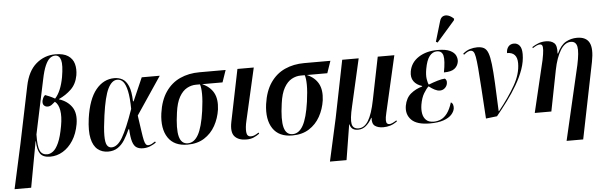

<svg xmlns="http://www.w3.org/2000/svg" viewBox="-91 -1023 4644 1475"><g transform="rotate(-5 2230.5 -285.5)"><path d="M-33 235 42 -107 133 -546Q156 -660 220.5 -715Q285 -770 369 -770Q432 -770 467 -746.5Q502 -723 513 -683.5Q524 -644 516 -595Q504 -529 462.5 -489Q421 -449 367 -425V-423Q432 -402 465.5 -353Q499 -304 485 -221Q472 -148 439 -96.5Q406 -45 360 -17.5Q314 10 262 10Q206 10 184.5 -22Q163 -54 162 -118H160L95 235ZM241 -10Q263 -10 286 -27Q309 -44 329.5 -89Q350 -134 365 -218Q378 -290 369.5 -338Q361 -386 334 -407Q323 -397 308 -386Q293 -375 276 -375Q259 -375 247.5 -387Q236 -399 240 -423Q242 -432 247 -443.5Q252 -455 263 -465Q275 -461 295 -452.5Q315 -444 338 -431Q385 -482 405 -590Q421 -683 410 -721.5Q399 -760 366 -760Q345 -760 326 -745Q307 -730 290 -692Q273 -654 259 -585L171 -169Q169 -77 185 -43.5Q201 -10 241 -10Z M709 10Q662 10 628.5 -17Q595 -44 582 -102.5Q569 -161 582 -257Q603 -404 662 -476Q721 -548 805 -548Q838 -548 866 -533Q894 -518 912 -477Q930 -436 932 -358H937L1015 -536H1154L959 -246Q970 -171 976.5 -124.5Q983 -78 988.5 -54Q994 -30 1001.5 -21Q1009 -12 1020 -12Q1033 -12 1048 -20Q1063 -28 1074 -36L1079 -27Q1061 -14 1035 -3Q1009 8 978 8Q948 8 928 -4.5Q908 -17 897.5 -51Q887 -85 884 -147H879Q859 -102 836.5 -66.5Q814 -31 783 -10.5Q752 10 709 10ZM738 -20Q783 -20 822 -86Q861 -152 913 -301Q912 -388 901 -439Q890 -490 871.5 -512Q853 -534 826 -534Q784 -534 754 -474Q724 -414 704 -269Q690 -169 690 -115Q690 -61 702.5 -40.5Q715 -20 738 -20Z M1321 10Q1218 10 1171.5 -59.5Q1125 -129 1141 -248Q1155 -347 1199 -411Q1243 -475 1310 -505.5Q1377 -536 1460 -536H1662L1630 -443H1472Q1533 -417 1560 -367.5Q1587 -318 1577 -239Q1567 -171 1535.5 -114.5Q1504 -58 1450.5 -24Q1397 10 1321 10ZM1324 0Q1373 0 1405 -56.5Q1437 -113 1455 -238Q1466 -317 1465.5 -368Q1465 -419 1456 -443H1425Q1389 -443 1355 -424.5Q1321 -406 1296 -362Q1271 -318 1261 -242Q1243 -117 1258.5 -58.5Q1274 0 1324 0Z M1775 10Q1714 10 1684.5 -23Q1655 -56 1671 -135L1753 -536H1879L1787 -133Q1775 -83 1778 -47Q1781 -11 1812 -11Q1828 -11 1842.5 -18Q1857 -25 1872 -35L1876 -26Q1856 -11 1832 -0.5Q1808 10 1775 10Z M2129 10Q2026 10 1979.5 -59.5Q1933 -129 1949 -248Q1963 -347 2007 -411Q2051 -475 2118 -505.5Q2185 -536 2268 -536H2470L2438 -443H2280Q2341 -417 2368 -367.5Q2395 -318 2385 -239Q2375 -171 2343.5 -114.5Q2312 -58 2258.5 -24Q2205 10 2129 10ZM2132 0Q2181 0 2213 -56.5Q2245 -113 2263 -238Q2274 -317 2273.5 -368Q2273 -419 2264 -443H2233Q2197 -443 2163 -424.5Q2129 -406 2104 -362Q2079 -318 2069 -242Q2051 -117 2066.5 -58.5Q2082 0 2132 0Z M2399 235 2472 -94 2561 -536H2688L2605 -172Q2582 -76 2590 -38Q2598 0 2641 0Q2685 0 2716 -49.5Q2747 -99 2769 -210L2835 -536H2963L2863 -100Q2854 -63 2854.5 -44Q2855 -25 2862 -18.5Q2869 -12 2879 -12Q2889 -12 2903.5 -18.5Q2918 -25 2935 -36L2938 -27Q2911 -8 2885 0Q2859 8 2831 8Q2791 8 2767 -9Q2743 -26 2747 -72H2744Q2725 -36 2698 -13Q2671 10 2636 10Q2610 10 2594.5 -1Q2579 -12 2573 -37H2571L2527 235Z M3190 10Q3090 10 3048 -32.5Q3006 -75 3017 -141Q3028 -201 3066 -232.5Q3104 -264 3155 -278V-282Q3112 -295 3091 -325Q3070 -355 3078 -401Q3090 -469 3150 -508Q3210 -547 3297 -547Q3360 -547 3393 -531Q3426 -515 3437 -490.5Q3448 -466 3444 -442Q3438 -410 3412.5 -390.5Q3387 -371 3331 -371Q3348 -462 3339 -499.5Q3330 -537 3291 -537Q3258 -537 3234 -507Q3210 -477 3198 -409Q3190 -364 3194.5 -333Q3199 -302 3207 -288Q3243 -302 3276.5 -312Q3310 -322 3334 -323Q3341 -318 3345 -308.5Q3349 -299 3346 -283Q3342 -263 3326 -249Q3310 -235 3288 -235Q3270 -235 3248.5 -246Q3227 -257 3204 -275Q3186 -258 3166 -225Q3146 -192 3137 -139Q3131 -102 3136.5 -71Q3142 -40 3162 -20.5Q3182 -1 3221 -1Q3249 -1 3275.5 -12.5Q3302 -24 3324.5 -53.5Q3347 -83 3364 -137Q3376 -131 3380 -117Q3384 -103 3382 -88Q3378 -64 3357.5 -41.5Q3337 -19 3296 -4.5Q3255 10 3190 10ZM3303 -604 3290 -611 3336 -766Q3344 -794 3362.5 -802Q3381 -810 3403 -802.5Q3425 -795 3445 -775L3442 -763Z M3622 10Q3613 -131 3607 -226Q3601 -321 3596 -379.5Q3591 -438 3585.5 -468Q3580 -498 3571.5 -508.5Q3563 -519 3549 -519Q3539 -519 3526.5 -513Q3514 -507 3497 -493L3491 -501Q3517 -524 3546 -532.5Q3575 -541 3602 -541Q3634 -541 3654 -530Q3674 -519 3685.5 -488.5Q3697 -458 3703.5 -401.5Q3710 -345 3714.5 -256Q3719 -167 3724 -38H3727Q3806 -136 3855.5 -223Q3905 -310 3905 -392Q3905 -477 3827 -477Q3827 -507 3842.5 -526Q3858 -545 3886 -545Q3912 -545 3929 -524.5Q3946 -504 3946 -459Q3946 -402 3925 -342.5Q3904 -283 3869 -223.5Q3834 -164 3792 -107.5Q3750 -51 3708 0Z M4224 235 4357 -338Q4378 -436 4370 -478Q4362 -520 4322 -520Q4276 -520 4242 -465Q4208 -410 4189 -315L4127 0H3999L4094 -400Q4104 -449 4105.5 -475.5Q4107 -502 4101.5 -511.5Q4096 -521 4084 -521Q4063 -521 4028 -497L4025 -506Q4048 -521 4074 -531Q4100 -541 4132 -541Q4173 -541 4195.5 -520.5Q4218 -500 4213 -440H4217Q4246 -503 4286 -525Q4326 -547 4372 -547Q4442 -547 4466.5 -500.5Q4491 -454 4471 -353L4352 235Z"/></g></svg>

Font: Noto Serif Display Condensed SemiBold
Style: Italic
Weight: 600
Width: 3
Italic angle: -12°
Designer: Monotype Design Team
Foundry: Monotype Imaging Inc.
Version: Version 2.009